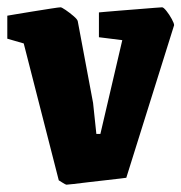

<svg xmlns="http://www.w3.org/2000/svg" viewBox="-20 -493 497 526"><path d="M162 13Q160 13 150.5 7Q141 1 141 1L45 -374L0 -387V-450Q0 -450 20.5 -453.5Q41 -457 69 -461.5Q97 -466 119.5 -469.5Q142 -473 146 -473Q149 -473 160 -465.5Q171 -458 181.5 -449Q192 -440 193 -435L235 -211L244 -126H255L315 -383L251 -391V-459Q251 -459 267.5 -460.5Q284 -462 309 -464Q334 -466 359.5 -468Q385 -470 403 -471.5Q421 -473 424 -473Q428 -473 436 -463Q444 -453 450.5 -441Q457 -429 457 -424L326 -6Q326 -6 310.5 -4Q295 -2 271.5 0.5Q248 3 223.5 6Q199 9 182 11Q165 13 162 13Z"/></svg>

Font: Grenze Gotisch Black
Style: Regular
Weight: 900
Designer: Renata Polastri
Foundry: Omnibus-Type
Version: Version 1.001